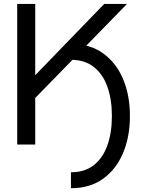

<svg xmlns="http://www.w3.org/2000/svg" viewBox="-20 -743 737 987"><path d="M344.7 -435.5Q415.5 -435.5 462.2 -398.9Q508.8 -362.3 532 -297.1Q555.2 -231.9 555.2 -146.5Q555.2 -61 532 4.2Q508.8 69.3 462.2 106Q415.5 142.6 344.7 142.6V224.6Q441.4 224.6 509 176.5Q576.7 128.4 612.3 44.4Q647.9 -39.6 647.9 -146.5Q647.9 -253.9 612.3 -337.6Q576.7 -421.4 509 -469.5Q441.4 -517.6 344.7 -517.6Q335 -517.6 326.9 -514.2Q318.8 -510.7 314 -506.8Q309.1 -502.9 307.6 -501L323.2 -425.3Q323.7 -430.7 325.4 -432.6Q327.1 -434.6 331.8 -435.1Q336.4 -435.5 344.7 -435.5ZM161.1 -239.3 632.8 -722.7Q622.1 -722.7 606.4 -722.7Q590.8 -722.7 574.2 -722.7Q557.6 -722.7 542.2 -722.7Q526.9 -722.7 515.6 -722.7L161.1 -356.4V-722.7H68.4V0H161.1Z"/></svg>

Font: Giphurs
Style: Regular
Weight: 400
Version: Version 2.010